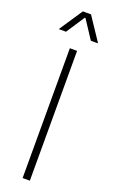

<svg xmlns="http://www.w3.org/2000/svg" viewBox="-172 -936 574 973"><g transform="rotate(20 114.5 -449.0)"><path d="M95 -700H134V0H95ZM93 -898H137L221 -772H182L117 -871H113L48 -772H9Z"/></g></svg>

Font: Chakra Petch ExtraLight
Style: Regular
Weight: 275
Designer: Katatrad Aksorn Co.,Ltd.
Foundry: Cadson Demak Co.,Ltd.
Version: Version 1.000; ttfautohint (v1.6)